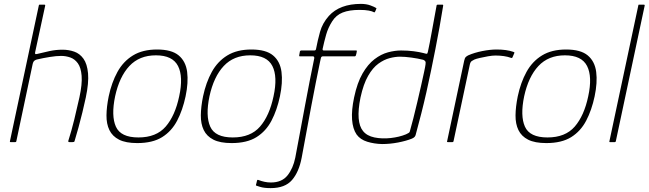

<svg xmlns="http://www.w3.org/2000/svg" viewBox="-20 -732 3341 989"><path d="M31 -4Q68 -179 105.5 -354Q143 -529 180 -704Q180 -708 184 -708Q190 -708 196.5 -708Q203 -708 209 -708Q213 -708 213 -704Q200 -644 187 -583.5Q174 -523 161 -463Q160 -457 161.5 -454.5Q163 -452 171 -454Q203 -462 235.5 -469Q268 -476 302 -476Q334 -476 362.5 -466Q391 -456 410 -429.5Q429 -403 433.5 -354.5Q438 -306 422 -230Q414 -193 404.5 -153.5Q395 -114 384.5 -76Q374 -38 364 -5Q363 -2 361 -1Q359 0 354 0Q350 0 346 0Q342 0 338 0Q334 0 332.5 -1.5Q331 -3 332 -7Q348 -57 362.5 -116Q377 -175 389 -230Q404 -299 400.5 -341.5Q397 -384 381 -406Q365 -428 342 -436Q319 -444 295 -444Q270 -444 236 -438.5Q202 -433 172 -426Q165 -425 158 -420Q151 -415 148 -401L64 -4Q63 0 59 0H34Q30 0 31 -4Z M687 5Q628 5 593.5 -12.5Q559 -30 543.5 -62Q528 -94 528.5 -138Q529 -182 540 -236Q555 -307 585 -361.5Q615 -416 665 -446.5Q715 -477 789 -477Q864 -477 900.5 -446.5Q937 -416 944 -361.5Q951 -307 936 -236Q921 -165 892.5 -110.5Q864 -56 815 -25.5Q766 5 687 5ZM693 -24Q785 -24 833.5 -80Q882 -136 903 -236Q925 -337 897 -392Q869 -447 783 -447Q698 -447 646.5 -392Q595 -337 573 -236Q552 -135 577 -79.5Q602 -24 693 -24Z M1173 5Q1114 5 1079.5 -12.5Q1045 -30 1029.5 -62Q1014 -94 1014.5 -138Q1015 -182 1026 -236Q1041 -307 1071 -361.5Q1101 -416 1151 -446.5Q1201 -477 1275 -477Q1350 -477 1386.5 -446.5Q1423 -416 1430 -361.5Q1437 -307 1422 -236Q1407 -165 1378.5 -110.5Q1350 -56 1301 -25.5Q1252 5 1173 5ZM1179 -24Q1271 -24 1319.5 -80Q1368 -136 1389 -236Q1411 -337 1383 -392Q1355 -447 1269 -447Q1184 -447 1132.5 -392Q1081 -337 1059 -236Q1038 -135 1063 -79.5Q1088 -24 1179 -24Z M1374 237Q1340 237 1319.5 230.5Q1299 224 1300 224Q1297 223 1299 218Q1300 214 1301 211Q1302 208 1302.5 204.5Q1303 201 1304 198Q1305 195 1306 194.5Q1307 194 1311 195Q1326 201 1342.5 204.5Q1359 208 1375 208Q1432 208 1461 171.5Q1490 135 1501 80Q1514 11 1526.5 -56Q1539 -123 1551 -187.5Q1563 -252 1575 -313.5Q1587 -375 1599 -433Q1599 -442 1591 -442Q1574 -442 1557 -442Q1540 -442 1523 -442Q1522 -442 1521.5 -444Q1521 -446 1521 -446Q1522 -451 1523 -457Q1524 -463 1525 -468Q1525 -468 1527 -470Q1529 -472 1530 -472Q1547 -472 1564.5 -472Q1582 -472 1599 -472Q1607 -472 1608 -480Q1616 -523 1628.5 -568Q1641 -613 1674 -650Q1702 -681 1743.5 -696.5Q1785 -712 1839 -712Q1867 -712 1888.5 -704Q1910 -696 1917 -691Q1920 -690 1919 -688.5Q1918 -687 1918 -686Q1917 -682 1915 -678Q1913 -674 1911 -670Q1911 -669 1909.5 -668.5Q1908 -668 1906 -669Q1898 -674 1879.5 -677.5Q1861 -681 1832 -681Q1779 -681 1745 -667.5Q1711 -654 1691 -622Q1670 -589 1660 -553.5Q1650 -518 1642 -481Q1640 -472 1648 -472Q1690 -472 1732 -472Q1774 -472 1816 -472Q1817 -472 1817.5 -471Q1818 -470 1818 -468Q1817 -463 1816 -457Q1815 -451 1813 -446Q1813 -446 1811.5 -444Q1810 -442 1809 -442Q1781 -442 1753 -442Q1725 -442 1697.5 -442Q1670 -442 1642 -442Q1640 -442 1637 -440Q1634 -438 1633 -433Q1632 -429 1631 -424.5Q1630 -420 1629 -415.5Q1628 -411 1627 -406Q1618 -362 1606.5 -305Q1595 -248 1583 -183.5Q1571 -119 1558.5 -52Q1546 15 1534 80Q1520 154 1484 195.5Q1448 237 1374 237Z M1804 -230Q1820 -306 1847.5 -353.5Q1875 -401 1909 -427Q1943 -453 1978.5 -462.5Q2014 -472 2046 -472Q2081 -472 2111 -468Q2141 -464 2160 -459Q2174 -455 2178 -455Q2182 -455 2184 -465Q2188 -482 2193.5 -511Q2199 -540 2205 -573Q2211 -606 2216.5 -636Q2222 -666 2225.5 -685Q2229 -704 2229 -704Q2229 -706 2231 -707Q2233 -708 2234 -708H2260Q2261 -708 2262 -707Q2263 -706 2263 -704Q2254 -648 2244 -592Q2234 -536 2223 -480.5Q2212 -425 2200.5 -369Q2189 -313 2176.5 -257.5Q2164 -202 2150 -147Q2136 -92 2121 -37Q2120 -33 2116.5 -28Q2113 -23 2102 -18Q2072 -6 2030.5 2Q1989 10 1948 10Q1907 9 1871.5 -2Q1836 -13 1817 -39Q1797 -68 1793.5 -116Q1790 -164 1804 -230ZM1837 -230Q1824 -166 1827.5 -123Q1831 -80 1850 -57Q1870 -32 1909 -24Q1948 -16 1992.5 -21Q2037 -26 2071 -40Q2079 -44 2084.5 -47Q2090 -50 2091 -55Q2099 -82 2109 -122Q2119 -162 2129.5 -206Q2140 -250 2149 -290.5Q2158 -331 2164.5 -361Q2171 -391 2172 -401Q2174 -412 2170 -417Q2166 -422 2160 -424Q2132 -431 2098.5 -435.5Q2065 -440 2040 -440Q2016 -440 1987 -432.5Q1958 -425 1929 -404Q1900 -383 1876 -341Q1852 -299 1837 -230Z M2538 -477Q2590 -477 2624 -465Q2626 -464 2628.5 -463Q2631 -462 2629 -458L2620 -437Q2619 -434 2616.5 -433.5Q2614 -433 2612 -434Q2596 -440 2575.5 -443Q2555 -446 2532 -446Q2516 -446 2493.5 -442Q2471 -438 2451.5 -433.5Q2432 -429 2423 -425Q2417 -422 2410 -417.5Q2403 -413 2400 -399L2316 -4Q2315 -2 2314 -1Q2313 0 2311 0H2286Q2284 0 2283 -1Q2282 -2 2283 -4L2371 -419Q2374 -433 2379 -438Q2384 -443 2392 -447Q2424 -461 2464.5 -469Q2505 -477 2538 -477Z M2794 5Q2735 5 2700.5 -12.5Q2666 -30 2650.5 -62Q2635 -94 2635.5 -138Q2636 -182 2647 -236Q2662 -307 2692 -361.5Q2722 -416 2772 -446.5Q2822 -477 2896 -477Q2971 -477 3007.5 -446.5Q3044 -416 3051 -361.5Q3058 -307 3043 -236Q3028 -165 2999.5 -110.5Q2971 -56 2922 -25.5Q2873 5 2794 5ZM2800 -24Q2892 -24 2940.5 -80Q2989 -136 3010 -236Q3032 -337 3004 -392Q2976 -447 2890 -447Q2805 -447 2753.5 -392Q2702 -337 2680 -236Q2659 -135 2684 -79.5Q2709 -24 2800 -24Z M3119 -4 3268 -704Q3268 -708 3271 -708H3297Q3301 -708 3301 -704L3152 -4Q3151 0 3147 0H3121Q3118 0 3119 -4Z"/></svg>

Font: Glory Thin Thin
Style: Italic
Weight: 250
Italic angle: -12°
Version: Version 1.011